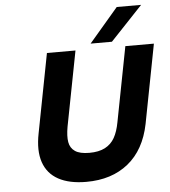

<svg xmlns="http://www.w3.org/2000/svg" viewBox="-59 -941 888 1005"><g transform="rotate(-5 384.5 -439.0)"><path d="M127 -265 207 -680H357L281 -287Q272 -237 277.5 -205.5Q283 -174 308 -157Q333 -140 383 -140Q433 -140 465.5 -157Q498 -174 516 -206Q534 -238 543 -287L619 -680H769L689 -265Q662 -131 575 -60.5Q488 10 354 10Q265 10 208 -21Q151 -52 130 -113.5Q109 -175 127 -265ZM592 -888H720L551 -709H439Z"/></g></svg>

Font: Teachers[wght] Italic
Style: Regular
Weight: 400
Designer: Alfredo Marco Pradil & Chank Diesel
Version: Version 1.000;Glyphs 3.1.2 (3151)